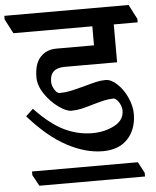

<svg xmlns="http://www.w3.org/2000/svg" viewBox="-97 -705 766 945"><g transform="rotate(-5 285.5 -233.0)"><path d="M611 -585V-568H493V-381H234Q161 -381 161 -314Q161 -295 173 -275Q185 -255 198 -255Q226 -255 252 -260.5Q278 -266 323 -278Q358 -288 382 -293.5Q406 -299 429 -299Q456 -299 485.5 -271.5Q515 -244 534 -202Q553 -160 553 -120Q552 -43 508 3Q464 49 386 49Q300 49 208 -0.5Q116 -50 24 -155L60 -189Q136 -109 203 -76.5Q270 -44 342 -44Q402 -44 450.5 -69Q499 -94 499 -142Q499 -160 488.5 -179Q478 -198 462 -205Q434 -204 412 -199Q390 -194 352 -183Q319 -173 296 -168Q273 -163 248 -163Q223 -163 185 -190.5Q147 -218 119 -259.5Q91 -301 91 -342Q91 -408 121.5 -441Q152 -474 200 -474H387V-568H-3L-40 -639V-657H574ZM581 173V191H59L29 136V118H552Z"/></g></svg>

Font: Martel
Style: Bold
Weight: 700
Designer: Dan Reynolds
Foundry: Dan Reynolds
Version: Version 1.001; ttfautohint (v1.1) -l 5 -r 5 -G 72 -x 0 -D la